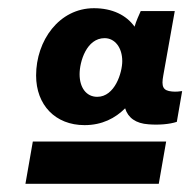

<svg xmlns="http://www.w3.org/2000/svg" viewBox="-20 -727 464 468"><path d="M42 -279H367L385 -382H60ZM342 -424C366 -422 393 -424 411 -430L424 -505C417 -504 409 -503 399 -504C377 -506 373 -516 378 -543L406 -700H323C319 -691 312 -676 308 -662C288 -690 254 -707 209 -707C124 -707 68 -628 68 -543C68 -471 115 -422 186 -422C229 -422 261 -439 285 -463C292 -440 311 -426 342 -424ZM235 -634C260 -634 278 -611 278 -578C278 -550 260 -491 217 -491C190 -491 174 -514 174 -546C174 -577 191 -634 235 -634Z"/></svg>

Font: Fixel Display Black
Style: Italic
Weight: 900
Italic angle: -10°
Designer: AlfaBravo + MacPaw
Foundry: Kyrylo Tkachov, Marchela Mozhyna, Serhii Makarenko, Maria Weinstein, Zakhar Kryvoshyya
Version: Version 1.210;Glyphs 3.2 (3217)